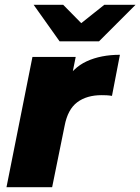

<svg xmlns="http://www.w3.org/2000/svg" viewBox="-20 -779 584 799"><path d="M7 0 115 -542H295L264 -388L246 -432Q282 -497 341 -524Q400 -551 479 -551L446 -380Q434 -382 424 -382.5Q414 -383 403 -383Q341 -383 301.5 -353.5Q262 -324 249 -256L197 0ZM228 -607 120 -759H243L366 -634H257L414 -759H544L392 -607Z"/></svg>

Font: Montserrat Thin ExtraBold
Style: Italic
Weight: 800
Italic angle: -11.3°
Version: Version 9.000